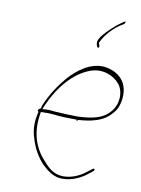

<svg xmlns="http://www.w3.org/2000/svg" viewBox="-82 -749 605 823"><g transform="rotate(10 221.0 -337.5)"><path d="M93 -254C92 -251 95 -249 97 -246L95 -239C85 -194 89 -163 98 -134C110 -91 130 -56 157 -27C182 -4 208 18 247 18C287 18 326 0 352 -21L374 -38C374 -38 376 -41 376 -42C377 -47 375 -48 373 -48C372 -48 369 -47 368 -46L347 -30C322 -10 288 7 249 7C210 7 185 -15 166 -37C123 -80 91 -144 105 -235L107 -248H117C131 -249 147 -248 162 -247C191 -243 229 -242 264 -242L263 -238H268L269 -242C321 -245 371 -256 401 -285C422 -306 433 -318 440 -355C453 -433 408 -478 340 -486C281 -490 228 -451 188 -406C158 -370 129 -328 107 -275L105 -264C101 -262 94 -257 93 -254ZM111 -261 118 -278C156 -364 215 -435 289 -460C339 -476 387 -455 411 -426C429 -406 440 -361 415 -318C382 -264 320 -259 269 -256C236 -256 196 -258 166 -260C151 -262 138 -263 125 -262ZM300 -583 301 -584C317 -621 354 -658 383 -675L394 -682C398 -688 400 -695 394 -692L379 -682C363 -672 325 -637 311 -620C288 -591 289 -582 297 -563C298 -563 299 -562 300 -562C304 -562 305 -564 305 -566C306 -569 303 -578 300 -583ZM340 -486Z"/></g></svg>

Font: Stray Cat
Style: HlCnObl
Weight: 100
Version: Version 1.0